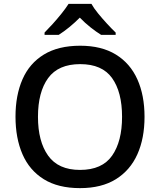

<svg xmlns="http://www.w3.org/2000/svg" viewBox="-20 -961 826 991"><path d="M726 -358Q726 -247 689 -164.5Q652 -82 578 -36Q504 10 393 10Q280 10 206 -36Q132 -82 96 -165Q60 -248 60 -359Q60 -469 96 -551.5Q132 -634 206.5 -679.5Q281 -725 394 -725Q504 -725 578 -679.5Q652 -634 689 -551.5Q726 -469 726 -358ZM176 -358Q176 -231 228.5 -157.5Q281 -84 393 -84Q507 -84 558.5 -157.5Q610 -231 610 -358Q610 -486 558.5 -558Q507 -630 394 -630Q281 -630 228.5 -558Q176 -486 176 -358ZM452 -941Q464 -919 486.5 -891.5Q509 -864 533.5 -837.5Q558 -811 577 -793V-781H502Q476 -797 447 -820Q418 -843 392 -870Q338 -816 283 -781H210V-793Q229 -812 252.5 -838Q276 -864 298 -891.5Q320 -919 334 -941Z"/></svg>

Font: Noto Sans Sora Sompeng Medium
Style: Regular
Weight: 500
Designer: Monotype Design Team. David Williams.
Foundry: Monotype Imaging Inc.
Version: Version 2.101; ttfautohint (v1.8.4.7-5d5b)